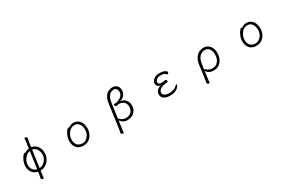

<svg xmlns="http://www.w3.org/2000/svg" viewBox="146 -2179 5708 3846"><g transform="rotate(-30 3000.0 -256.0)"><path d="M479 69Q476 90 472.5 120Q469 150 466 174Q465 186 448 186Q435 186 421 177Q407 168 407 154Q407 152 407.5 150.5Q408 149 408 148Q413 123 419 92.5Q425 62 428 41L432 11Q354 -3 308.5 -60.5Q263 -118 263 -207Q263 -252 277.5 -295.5Q292 -339 312.5 -374.5Q333 -410 352.5 -431Q372 -452 382 -452Q393 -452 398 -442Q415 -455 442 -466.5Q469 -478 502 -482L520 -610Q522 -627 525 -654Q528 -681 530 -704Q532 -713 543 -713Q556 -713 571 -703Q586 -693 586 -677V-673Q582 -654 578 -629.5Q574 -605 571 -585L556 -482Q607 -476 647.5 -446Q688 -416 711.5 -365Q735 -314 735 -245Q735 -198 718 -151.5Q701 -105 669 -67.5Q637 -30 591 -7Q545 16 487 16ZM494 -35Q542 -38 584.5 -66.5Q627 -95 653.5 -142Q680 -189 680 -245Q680 -321 644 -371.5Q608 -422 549 -432ZM495 -431Q446 -422 405.5 -387Q365 -352 341.5 -304Q318 -256 318 -208Q318 -138 351.5 -95.5Q385 -53 439 -40Z M1412 -442Q1432 -457 1460.5 -470.5Q1489 -484 1531 -484Q1616 -484 1669.5 -421Q1723 -358 1723 -245Q1723 -197 1707.5 -151Q1692 -105 1662 -67Q1632 -29 1588 -6.5Q1544 16 1486 16Q1386 16 1331.5 -44Q1277 -104 1277 -207Q1277 -252 1291.5 -295.5Q1306 -339 1326.5 -374.5Q1347 -410 1366.5 -431Q1386 -452 1396 -452Q1407 -452 1412 -442ZM1486 -35Q1535 -35 1576.5 -63.5Q1618 -92 1643 -139.5Q1668 -187 1668 -245Q1668 -329 1631 -381.5Q1594 -434 1525 -434Q1483 -434 1447.5 -414Q1412 -394 1386.5 -360.5Q1361 -327 1346.5 -287Q1332 -247 1332 -208Q1332 -125 1373 -80Q1414 -35 1486 -35Z M2337 -459Q2351 -557 2386 -611.5Q2421 -666 2468 -688Q2515 -710 2564 -710Q2627 -710 2665.5 -669.5Q2704 -629 2704 -560Q2704 -519 2685 -482Q2666 -445 2632 -420Q2598 -395 2553 -386Q2609 -385 2647 -359Q2685 -333 2704.5 -292Q2724 -251 2724 -204Q2724 -135 2694.5 -86Q2665 -37 2613 -11.5Q2561 14 2495 14Q2450 14 2410 -8Q2370 -30 2349 -64L2345 -72L2343 -79L2320 88Q2316 112 2313 143.5Q2310 175 2308 193Q2307 201 2294 201Q2280 201 2263 192Q2246 183 2246 170Q2246 169 2246.5 168Q2247 167 2247 166Q2250 155 2255 130Q2260 105 2264 78ZM2346 -98Q2349 -102 2354 -102Q2363 -102 2378 -86Q2422 -39 2497 -39Q2573 -39 2619 -85Q2665 -131 2665 -203Q2665 -274 2621.5 -314.5Q2578 -355 2506 -355Q2493 -355 2481.5 -352Q2470 -349 2459 -345Q2456 -344 2451 -344Q2436 -344 2426 -358.5Q2416 -373 2416 -385Q2416 -400 2429 -400Q2446 -400 2468 -401.5Q2490 -403 2502 -407Q2565 -428 2604.5 -466.5Q2644 -505 2644 -560Q2644 -604 2620.5 -630.5Q2597 -657 2562 -657Q2525 -657 2490.5 -636Q2456 -615 2430.5 -570Q2405 -525 2395 -452Z M3419 -259Q3376 -264 3355 -287.5Q3334 -311 3334 -347Q3334 -379 3355 -410.5Q3376 -442 3417 -463Q3458 -484 3516 -484Q3578 -484 3614.5 -471Q3651 -458 3667.5 -443Q3684 -428 3684 -420Q3684 -403 3671 -391.5Q3658 -380 3653 -380Q3647 -380 3642.5 -385Q3638 -390 3633 -396Q3609 -422 3576.5 -427.5Q3544 -433 3514 -433Q3475 -433 3447.5 -419Q3420 -405 3405.5 -385Q3391 -365 3391 -347Q3391 -343 3394.5 -330Q3398 -317 3414 -305.5Q3430 -294 3467 -294Q3486 -294 3509 -297.5Q3532 -301 3549 -306Q3550 -306 3551 -306.5Q3552 -307 3553 -307Q3565 -307 3574.5 -291.5Q3584 -276 3584 -262Q3584 -247 3572 -246Q3541 -243 3506 -238.5Q3471 -234 3454 -228Q3404 -210 3379 -180.5Q3354 -151 3354 -119Q3354 -85 3393 -61Q3432 -37 3496 -37Q3554 -37 3599 -53Q3644 -69 3682 -106Q3696 -118 3703 -118Q3713 -118 3713 -106Q3713 -98 3701 -78.5Q3689 -59 3663 -37Q3637 -15 3595 0.5Q3553 16 3494 16Q3394 16 3345.5 -21.5Q3297 -59 3297 -119Q3297 -215 3419 -259Z M4239 158Q4244 138 4248 112.5Q4252 87 4254 71L4295 -229Q4308 -321 4345 -377Q4382 -433 4433.5 -458.5Q4485 -484 4539 -484Q4598 -484 4641 -454Q4684 -424 4707.5 -373.5Q4731 -323 4731 -260Q4731 -183 4702.5 -120Q4674 -57 4622.5 -20.5Q4571 16 4502 16Q4452 16 4419 4Q4386 -8 4367 -24.5Q4348 -41 4340 -54.5Q4332 -68 4331 -71L4310 79Q4309 88 4306.5 108Q4304 128 4301.5 149Q4299 170 4298 184Q4297 194 4284 194Q4271 194 4255 184Q4239 174 4239 161ZM4337 -102Q4346 -102 4358 -90Q4410 -34 4501 -34Q4553 -34 4592 -62.5Q4631 -91 4653.5 -140Q4676 -189 4676 -250Q4676 -333 4638 -382Q4600 -431 4541 -431Q4471 -431 4418.5 -379Q4366 -327 4351 -218L4335 -102Z M5412 -442Q5432 -457 5460.5 -470.5Q5489 -484 5531 -484Q5616 -484 5669.5 -421Q5723 -358 5723 -245Q5723 -197 5707.5 -151Q5692 -105 5662 -67Q5632 -29 5588 -6.5Q5544 16 5486 16Q5386 16 5331.5 -44Q5277 -104 5277 -207Q5277 -252 5291.5 -295.5Q5306 -339 5326.5 -374.5Q5347 -410 5366.5 -431Q5386 -452 5396 -452Q5407 -452 5412 -442ZM5486 -35Q5535 -35 5576.5 -63.5Q5618 -92 5643 -139.5Q5668 -187 5668 -245Q5668 -329 5631 -381.5Q5594 -434 5525 -434Q5483 -434 5447.5 -414Q5412 -394 5386.5 -360.5Q5361 -327 5346.5 -287Q5332 -247 5332 -208Q5332 -125 5373 -80Q5414 -35 5486 -35Z"/></g></svg>

Font: Moon Stars Kai T Light
Style: Regular
Weight: 300
Designer: GuiWonder
Version: Version 1.101